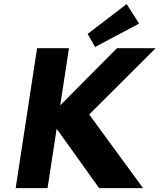

<svg xmlns="http://www.w3.org/2000/svg" viewBox="-20 -944 800 962"><path d="M696.9 -1.4 426.9 -370.3 760 -702.6H566.2L281.8 -416.2L325.6 -702.6H165.8L58.5 -1.4H218.3L263.9 -298.9L476.7 -1.4ZM419 -774 456.6 -708.6 676.9 -825.9 614.5 -923.6Z"/></svg>

Font: Sztylet
Style: BdObl
Weight: 700
Foundry: Cannot Into Space Fonts, PlusOne Fonts
Version: Version 0.12